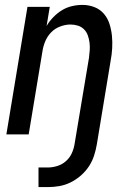

<svg xmlns="http://www.w3.org/2000/svg" viewBox="-20 -548 540 783"><path d="M137 215V135H175Q194 135 213.5 129Q233 123 248.5 109.5Q264 96 272.5 77.5Q281 59 284 40L343 -313Q345 -328 346 -344Q347 -360 345 -375Q343 -390 338 -404Q333 -418 322.5 -428.5Q312 -439 297.5 -443.5Q283 -448 267 -448Q247 -448 225.5 -440Q204 -432 188.5 -416Q173 -400 164.5 -379.5Q156 -359 153 -338L97 0H6L92 -520H183L170 -442Q181 -461 197.5 -478Q214 -495 233 -506.5Q252 -518 273.5 -523Q295 -528 316 -528Q342 -528 365 -519Q388 -510 403.5 -492Q419 -474 426.5 -450.5Q434 -427 436.5 -402Q439 -377 437.5 -351Q436 -325 431 -299L375 40Q371 64 363.5 87Q356 110 342.5 130.5Q329 151 309.5 168Q290 185 267.5 196Q245 207 221.5 211Q198 215 175 215Z"/></svg>

Font: Iosevka SS18 Medium
Style: Italic
Weight: 500
Italic angle: -9°
Monospace: yes
Designer: Belleve Invis
Foundry: Belleve Invis
Version: Version 25.1.1; ttfautohint (v1.8.4)